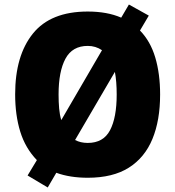

<svg xmlns="http://www.w3.org/2000/svg" viewBox="-20 -776 776 849"><path d="M688 -358Q688 -244 654 -161.5Q620 -79 549.5 -34.5Q479 10 368 10Q289 10 229 -12L191 53L102 0L143 -68Q92 -121 69.5 -194Q47 -267 47 -359Q47 -530 125.5 -627.5Q204 -725 368 -725Q454 -725 516 -698L550 -756L638 -707L599 -641Q645 -594 666.5 -522Q688 -450 688 -358ZM239 -358Q239 -325 241.5 -296.5Q244 -268 251 -245L431 -554Q403 -573 368 -573Q300 -573 269.5 -516.5Q239 -460 239 -358ZM496 -358Q496 -416 488 -458L312 -157Q336 -144 368 -144Q437 -144 466.5 -200Q496 -256 496 -358Z"/></svg>

Font: Noto Sans Bengali SemiCondensed Black
Style: Regular
Weight: 900
Width: 4
Designer: Joana Ranito - Universal Thirst; Jelle Bosma - Monotype Design Team
Foundry: Universal Thirst ehf.
Version: Version 3.000; ttfautohint (v1.8.4.7-5d5b)